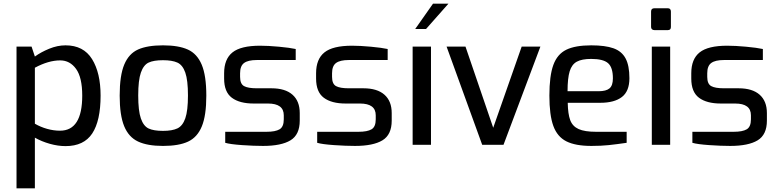

<svg xmlns="http://www.w3.org/2000/svg" viewBox="-20 -789 4242 1046"><path d="M70 -535H152L170 -481Q203 -505 248 -523.5Q293 -542 337 -542Q435 -542 481.5 -467Q528 -392 528 -268Q528 -131 482.5 -62Q437 7 337 7Q296 7 251.5 -5.5Q207 -18 170 -39V237H70ZM428 -268Q428 -367 394.5 -413.5Q361 -460 308 -460Q244 -460 170 -420V-115Q201 -97 236.5 -87Q272 -77 307 -77Q428 -77 428 -268Z M632 -268Q632 -378 657 -437.5Q682 -497 732.5 -519.5Q783 -542 868 -542Q953 -542 1003.5 -519Q1054 -496 1079 -436.5Q1104 -377 1104 -268Q1104 -160 1079.5 -100.5Q1055 -41 1004.5 -17.5Q954 6 868 6Q783 6 732 -18Q681 -42 656.5 -101.5Q632 -161 632 -268ZM1004 -269Q1004 -352 989.5 -393.5Q975 -435 946.5 -448Q918 -461 868 -461Q817 -461 789.5 -448Q762 -435 747.5 -393.5Q733 -352 733 -269Q733 -185 747.5 -143.5Q762 -102 789.5 -89Q817 -76 868 -76Q918 -76 946.5 -89.5Q975 -103 989.5 -144.5Q1004 -186 1004 -269Z M1207 -11V-71H1432Q1480 -71 1503 -84.5Q1526 -98 1526 -139V-161Q1526 -225 1440 -225H1362Q1285 -225 1243 -256.5Q1201 -288 1201 -361V-390Q1201 -467 1246.5 -503.5Q1292 -540 1397 -540Q1441 -540 1500 -534.5Q1559 -529 1591 -522V-462H1379Q1332 -462 1310 -446Q1288 -430 1288 -390V-370Q1288 -332 1309.5 -320Q1331 -308 1379 -308H1459Q1534 -308 1573.5 -273Q1613 -238 1613 -173V-132Q1613 -55 1562.5 -24.5Q1512 6 1413 6Q1363 6 1298.5 1.5Q1234 -3 1207 -11Z M1708 -11V-71H1933Q1981 -71 2004 -84.5Q2027 -98 2027 -139V-161Q2027 -225 1941 -225H1863Q1786 -225 1744 -256.5Q1702 -288 1702 -361V-390Q1702 -467 1747.5 -503.5Q1793 -540 1898 -540Q1942 -540 2001 -534.5Q2060 -529 2092 -522V-462H1880Q1833 -462 1811 -446Q1789 -430 1789 -390V-370Q1789 -332 1810.5 -320Q1832 -308 1880 -308H1960Q2035 -308 2074.5 -273Q2114 -238 2114 -173V-132Q2114 -55 2063.5 -24.5Q2013 6 1914 6Q1864 6 1799.5 1.5Q1735 -3 1708 -11Z M2228 -535H2328V0H2228ZM2339 -769H2423L2301 -631H2242Z M2413 -535H2516L2667 -93L2822 -535H2924L2723 0H2607Z M2973 -268Q2973 -376 2994.5 -435Q3016 -494 3065 -518Q3114 -542 3201 -542Q3277 -542 3322 -526Q3367 -510 3388 -471Q3409 -432 3409 -363Q3409 -292 3368 -260.5Q3327 -229 3250 -229H3073Q3074 -168 3086.5 -134.5Q3099 -101 3132 -86Q3165 -71 3227 -71H3394V-11Q3339 -3 3297 1.5Q3255 6 3202 6Q3115 6 3065.5 -19Q3016 -44 2994.5 -103Q2973 -162 2973 -268ZM3241 -292Q3282 -292 3300.5 -307.5Q3319 -323 3319 -362Q3319 -422 3292.5 -445Q3266 -468 3201 -468Q3150 -468 3122.5 -453Q3095 -438 3083.5 -400.5Q3072 -363 3072 -292Z M3527 -642V-726Q3527 -744 3545 -744H3619Q3627 -744 3631 -739Q3635 -734 3635 -726V-642Q3635 -625 3619 -625H3545Q3537 -625 3532 -629.5Q3527 -634 3527 -642ZM3531 -535H3631V0H3531Z M3752 -11V-71H3977Q4025 -71 4048 -84.5Q4071 -98 4071 -139V-161Q4071 -225 3985 -225H3907Q3830 -225 3788 -256.5Q3746 -288 3746 -361V-390Q3746 -467 3791.5 -503.5Q3837 -540 3942 -540Q3986 -540 4045 -534.5Q4104 -529 4136 -522V-462H3924Q3877 -462 3855 -446Q3833 -430 3833 -390V-370Q3833 -332 3854.5 -320Q3876 -308 3924 -308H4004Q4079 -308 4118.5 -273Q4158 -238 4158 -173V-132Q4158 -55 4107.5 -24.5Q4057 6 3958 6Q3908 6 3843.5 1.5Q3779 -3 3752 -11Z"/></svg>

Font: Exo Medium
Style: Regular
Weight: 500
Designer: Natanael Gama
Foundry: Natanael Gama
Version: Version 1.500; ttfautohint (v1.6)